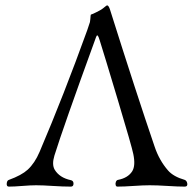

<svg xmlns="http://www.w3.org/2000/svg" viewBox="-20 -690 716 713"><path d="M182 -112Q172 -79 183 -60Q201 -30 243 -21Q253 -19 253 -8Q253 3 243 3Q214 3 176 0.5Q138 -2 114 -2Q94 -2 63 0.5Q32 3 13 3Q4 3 5 -8.5Q6 -20 13 -22Q60 -39 83 -60Q109 -84 127 -126Q217 -337 304 -578L314 -608Q315 -612 315.5 -619.5Q316 -627 316.5 -631.5Q317 -636 318 -636Q325 -638 336.5 -644Q348 -650 350 -651Q356 -654 362.5 -659Q369 -664 372.5 -667Q376 -670 378 -670Q383 -670 388 -656Q487 -342 554 -146Q571 -95 604 -57Q624 -34 666 -22Q674 -19 675.5 -8Q677 3 666 3Q641 3 602 0.5Q563 -2 536 -2Q512 -2 476 0.5Q440 3 416 3Q411 3 409.5 -3Q408 -9 410.5 -15Q413 -21 418 -22Q455 -29 471 -54Q484 -75 475 -118Q470 -144 417.5 -319Q365 -494 350 -541Q346 -554 343.5 -557Q341 -560 339 -557Q337 -554 333 -542Q214 -215 182 -112Z"/></svg>

Font: EB Garamond 12 All SC
Style: AllSC
Weight: 400
Version: Version 0.016 ; ttfautohint (v0.97) -l 8 -r 50 -G 200 -x 0 -